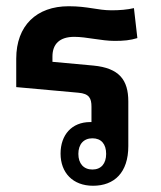

<svg xmlns="http://www.w3.org/2000/svg" viewBox="-20 -586 516 615"><path d="M391 -261C391 -330 362 -368 279 -376L148 -388V-405C148 -445 171 -468 218 -468C257 -468 305 -455 347 -455C377 -455 397 -457 420 -464L409 -560C388 -555 363 -553 337 -553C292 -553 262 -566 200 -566C97 -566 32 -504 32 -398V-307L231 -289C266 -286 273 -271 273 -244V-195C272 -195 270 -195 269 -195C210 -195 174 -154 174 -94C174 -33 213 9 278 9C346 9 391 -33 391 -118ZM276 -143C304 -143 320 -125 320 -93C320 -62 304 -43 276 -43C248 -43 231 -62 231 -93C231 -124 248 -143 276 -143Z"/></svg>

Font: Noto Sans Thai Looped SemiCondensed SemiBold
Style: Regular
Weight: 600
Width: 4
Designer: Sasikarn Vongin, Ben Mitchell
Foundry: The Fontpad Ltd
Version: Version 1.001